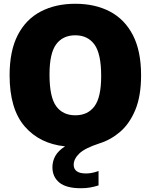

<svg xmlns="http://www.w3.org/2000/svg" viewBox="-20 -770 800 1020"><path d="M409.5 230Q332 230 295.2 199.8Q258.5 169.5 258.5 118.5Q258.5 86.5 273.8 58.8Q289 31 325.5 7.5Q190 -6.5 110.5 -99.2Q31 -192 31 -370Q31 -500 74.5 -584Q118 -668 196.8 -709Q275.5 -750 380 -750Q485 -750 563.5 -709Q642 -668 685.8 -583.8Q729.5 -499.5 729.5 -370Q729.5 -260 699 -186.5Q668.5 -113 618.5 -70Q568.5 -27 509 -8.5Q430.5 17 401 45.8Q371.5 74.5 371.5 105.5Q371.5 127 387 139.2Q402.5 151.5 438 151.5Q451.5 151.5 468 148.5Q484.5 145.5 503.5 138.5V215Q483 221.5 460.5 225.8Q438 230 409.5 230ZM380 -157.5Q446.5 -157.5 482 -205.5Q517.5 -253.5 517.5 -366Q517.5 -484.5 481.8 -533.5Q446 -582.5 380 -582.5Q314 -582.5 278.5 -534.8Q243 -487 243 -374Q243 -255 278.2 -206.2Q313.5 -157.5 380 -157.5Z"/></svg>

Font: Encode Sans SemiCondensed SemiCondensed Black
Style: Regular
Weight: 900
Width: 4
Designer: Multiple Designers
Foundry: Impallari Type
Version: Version 3.000; ttfautohint (v1.8.3) -l 8 -r 50 -G 200 -x 14 